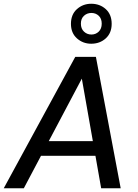

<svg xmlns="http://www.w3.org/2000/svg" viewBox="-37 -1003 735 1023"><path d="M-17 0 364 -700H474L606 0H502L399 -584L90 0ZM114 -173 154 -251H514L527 -173ZM449 -770Q405 -770 373 -798.5Q341 -827 341 -876Q341 -926 373 -954.5Q405 -983 449 -983Q495 -983 526.5 -954.5Q558 -926 558 -876Q558 -827 526.5 -798.5Q495 -770 449 -770ZM450 -819Q473 -819 489 -834.5Q505 -850 505 -877Q505 -904 489 -919Q473 -934 450 -934Q427 -934 410.5 -919Q394 -904 394 -877Q394 -850 410.5 -834.5Q427 -819 450 -819Z"/></svg>

Font: DM Sans 20pt Medium
Style: Italic
Weight: 500
Italic angle: -10°
Version: Version 4.004;gftools[0.9.30]